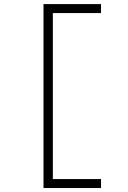

<svg xmlns="http://www.w3.org/2000/svg" viewBox="-20 -818 626 942"><path d="M193.4 104.5V-797.9H475.6V-753.9H239.3V60.5H475.6V104.5Z"/></svg>

Font: Cascadia Mono ExtraLight
Style: Regular
Weight: 200
Monospace: yes
Designer: Aaron Bell
Foundry: Saja Typeworks
Version: Version 2404.023; ttfautohint (v1.8.4)